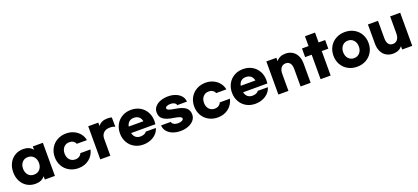

<svg xmlns="http://www.w3.org/2000/svg" viewBox="55 -1879 6949 3193"><g transform="rotate(-20 3529.5 -283.0)"><path d="M37 -203Q37 -291 73 -361Q109 -431 174 -470.5Q239 -510 322 -510Q435 -510 490 -436V-496H668V90H490V30Q435 104 322 104Q239 104 174 64.5Q109 25 73 -45Q37 -115 37 -203ZM493 -203Q493 -271 454 -314.5Q415 -358 350 -358Q287 -358 249 -314.5Q211 -271 211 -203Q211 -135 249 -91.5Q287 -48 350 -48Q415 -48 454 -91.5Q493 -135 493 -203Z M1083 104Q994 104 923 64.5Q852 25 812 -45Q772 -115 772 -203Q772 -291 812 -361Q852 -431 923 -470.5Q994 -510 1083 -510Q1158 -510 1220 -480.5Q1282 -451 1322 -400Q1362 -349 1372 -287H1192Q1181 -318 1152.5 -336.5Q1124 -355 1083 -355Q1021 -355 983.5 -312.5Q946 -270 946 -203Q946 -136 983.5 -93.5Q1021 -51 1083 -51Q1124 -51 1153.5 -70Q1183 -89 1195 -121H1375Q1352 -19 1273 42.5Q1194 104 1083 104Z M1471 -496H1649V-436Q1704 -510 1813 -510Q1861 -510 1890 -500L1892 -333Q1854 -353 1801 -353Q1730 -353 1689.5 -315Q1649 -277 1649 -210V90H1471Z M1926 -203Q1926 -291 1965 -361Q2004 -431 2073.5 -470.5Q2143 -510 2231 -510Q2319 -510 2388.5 -470.5Q2458 -431 2497 -361Q2536 -291 2536 -203Q2536 -174 2532 -146H2103Q2113 -95 2147 -67Q2181 -39 2231 -39Q2269 -39 2298.5 -51.5Q2328 -64 2339 -85H2518Q2503 -29 2462 13.5Q2421 56 2361 80Q2301 104 2231 104Q2143 104 2073.5 64.5Q2004 25 1965 -45Q1926 -115 1926 -203ZM2362 -261Q2351 -314 2317 -341.5Q2283 -369 2231 -369Q2179 -369 2146 -341.5Q2113 -314 2102 -261Z M3154 -320H2982Q2978 -347 2950.5 -362.5Q2923 -378 2883 -378Q2843 -378 2816.5 -365.5Q2790 -353 2790 -333Q2790 -312 2821 -299Q2852 -286 2929 -274Q3056 -255 3110 -211Q3164 -167 3164 -90Q3164 -32 3127 12Q3090 56 3027 80Q2964 104 2889 104Q2813 104 2751.5 79.5Q2690 55 2653.5 10Q2617 -35 2614 -95H2786Q2790 -67 2820 -49.5Q2850 -32 2892 -32Q2935 -32 2963 -46Q2991 -60 2991 -80Q2991 -101 2958 -115.5Q2925 -130 2850 -141Q2735 -158 2676.5 -199Q2618 -240 2618 -324Q2618 -380 2653.5 -422Q2689 -464 2750 -487Q2811 -510 2886 -510Q2959 -510 3019 -486.5Q3079 -463 3115 -420Q3151 -377 3154 -320Z M3550 104Q3461 104 3390 64.5Q3319 25 3279 -45Q3239 -115 3239 -203Q3239 -291 3279 -361Q3319 -431 3390 -470.5Q3461 -510 3550 -510Q3625 -510 3687 -480.5Q3749 -451 3789 -400Q3829 -349 3839 -287H3659Q3648 -318 3619.5 -336.5Q3591 -355 3550 -355Q3488 -355 3450.5 -312.5Q3413 -270 3413 -203Q3413 -136 3450.5 -93.5Q3488 -51 3550 -51Q3591 -51 3620.5 -70Q3650 -89 3662 -121H3842Q3819 -19 3740 42.5Q3661 104 3550 104Z M3908 -203Q3908 -291 3947 -361Q3986 -431 4055.5 -470.5Q4125 -510 4213 -510Q4301 -510 4370.5 -470.5Q4440 -431 4479 -361Q4518 -291 4518 -203Q4518 -174 4514 -146H4085Q4095 -95 4129 -67Q4163 -39 4213 -39Q4251 -39 4280.5 -51.5Q4310 -64 4321 -85H4500Q4485 -29 4444 13.5Q4403 56 4343 80Q4283 104 4213 104Q4125 104 4055.5 64.5Q3986 25 3947 -45Q3908 -115 3908 -203ZM4344 -261Q4333 -314 4299 -341.5Q4265 -369 4213 -369Q4161 -369 4128 -341.5Q4095 -314 4084 -261Z M4623 -496H4801V-436Q4856 -510 4965 -510Q5033 -510 5085 -478.5Q5137 -447 5165.5 -388Q5194 -329 5194 -249V90H5016V-219Q5016 -286 4989.5 -321.5Q4963 -357 4913 -357Q4861 -357 4831 -318Q4801 -279 4801 -211V90H4623Z M5664 -343H5548V90H5370V-343H5254V-496H5370V-670H5548V-496H5664Z M6326 -203Q6326 -115 6286 -45Q6246 25 6175 64.5Q6104 104 6015 104Q5926 104 5855 64.5Q5784 25 5744 -45Q5704 -115 5704 -203Q5704 -291 5744 -361Q5784 -431 5855 -470.5Q5926 -510 6015 -510Q6104 -510 6175 -470.5Q6246 -431 6286 -361Q6326 -291 6326 -203ZM5876 -203Q5876 -135 5914.5 -91.5Q5953 -48 6015 -48Q6077 -48 6115.5 -91.5Q6154 -135 6154 -203Q6154 -271 6115.5 -314.5Q6077 -358 6015 -358Q5953 -358 5914.5 -314.5Q5876 -271 5876 -203Z M6421 -157V-496H6599V-187Q6599 -120 6625.5 -84.5Q6652 -49 6702 -49Q6754 -49 6784 -88Q6814 -127 6814 -195V-496H6992V90H6814V30Q6759 104 6650 104Q6582 104 6530 72.5Q6478 41 6449.5 -18Q6421 -77 6421 -157Z"/></g></svg>

Font: Gmarket Sans TTF Bold
Style: Regular
Weight: 700
Designer: Creative Director : Sungho Lee; Art Director : Kiwoong Choi; Project Manager : Sori Yang, Jongwook Yoon; Font Designer :
Foundry: Sandoll Inc.
Version: Version 1.000;hotconv 1.0.109;makeotfexe 2.5.65596